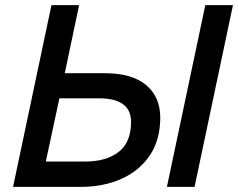

<svg xmlns="http://www.w3.org/2000/svg" viewBox="-20 -730 930 750"><path d="M632 0 782 -710H890L740 0ZM31 0 181 -710H289L233 -444H390Q495 -444 550.5 -398Q606 -352 606 -270Q606 -184 565.5 -123.5Q525 -63 454.5 -31.5Q384 0 296 0ZM159 -99H313Q395 -99 443.5 -136.5Q492 -174 492 -254Q492 -346 366 -346H212Z"/></svg>

Font: Geist Medium
Style: Italic
Weight: 500
Italic angle: -12°
Designer: Basement.studio, Andrés Briganti, Mateo Zaragoza
Foundry: Basement.studio, Vercel, Andrés Briganti, Guido Ferreyra, Mateo Zaragoza
Version: Version 1.500; ttfautohint (v1.8.4.7-5d5b)